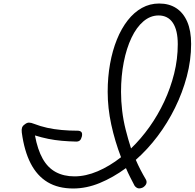

<svg xmlns="http://www.w3.org/2000/svg" viewBox="-20 -1056 1108 1093"><path d="M1068 -806Q1068 -713 1043.5 -621Q1019 -529 976.5 -442.5Q934 -356 877 -280.5Q820 -205 753 -146Q766 -116 780 -89Q794 -62 810 -35Q817 -23 813 -11Q809 1 794 11Q776 19 765 15.5Q754 12 746 1Q733 -24 720.5 -48.5Q708 -73 697 -99Q623 -45 547.5 -14Q472 17 397 17Q311 17 251 -19Q191 -55 154.5 -126Q118 -197 104 -302Q102 -319 105.5 -329.5Q109 -340 121 -348Q133 -358 145 -358Q157 -358 174 -351Q210 -337 248.5 -328.5Q287 -320 331 -316Q375 -312 422 -312Q436 -312 443 -304.5Q450 -297 446 -279Q442 -263 434.5 -256.5Q427 -250 414 -250Q371 -251 331.5 -254.5Q292 -258 255 -265.5Q218 -273 179 -285Q194 -204 223 -152.5Q252 -101 297.5 -76.5Q343 -52 404 -52Q468 -52 536 -81Q604 -110 669 -161Q634 -252 613.5 -346.5Q593 -441 593 -533Q593 -617 606.5 -692.5Q620 -768 645.5 -831Q671 -894 707 -940Q743 -986 788 -1011Q833 -1036 886 -1036Q943 -1036 983.5 -1009.5Q1024 -983 1046 -932Q1068 -881 1068 -806ZM669 -533Q669 -480 675.5 -425.5Q682 -371 695.5 -317.5Q709 -264 726 -211Q783 -266 831 -333.5Q879 -401 915 -478Q951 -555 971.5 -637.5Q992 -720 992 -804Q992 -844 985 -874.5Q978 -905 964 -926Q950 -947 929.5 -957.5Q909 -968 883 -968Q836 -968 796.5 -934.5Q757 -901 728.5 -841Q700 -781 684.5 -702Q669 -623 669 -533Z"/></svg>

Font: Playwrite CO Light
Style: Regular
Weight: 300
Version: Version 1.002